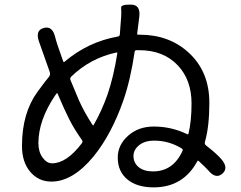

<svg xmlns="http://www.w3.org/2000/svg" viewBox="-20 -796 1040 830"><path d="M644 14Q572 14 530.5 -20.5Q489 -55 489 -115Q489 -169 533.5 -209Q578 -249 645 -249Q721 -249 789 -216Q794 -214 795 -219Q808 -273 808 -349Q808 -450 749 -513Q686 -580 579 -579H570Q563 -579 562 -572Q544 -450 513 -361Q461 -213 383 -118Q294 -11 202 -11Q147 -11 111 -53Q75 -95 75 -165Q75 -307 142 -399Q158 -421 174 -442L191 -463Q199 -473 195 -485L149 -615Q131 -665 169 -675Q207 -686 219 -634Q222 -618 253 -531Q255 -526 259 -529Q360 -615 489 -638Q497 -639 498 -647L500 -674Q502 -700 504 -726Q505 -747 503.5 -762Q502 -777 546 -776Q589 -776 582 -722L573 -651Q572 -646 577 -646H584Q711 -646 795 -569Q885 -487 885 -352Q885 -249 866 -183Q863 -173 871 -167Q916 -132 936 -109Q970 -70 941 -45Q912 -20 879 -61Q873 -68 839 -100Q835 -103 833 -99Q772 14 644 14ZM641 -55Q729 -55 769 -144Q772 -150 766 -154Q711 -188 647 -188Q605 -188 581 -168Q557 -148 557 -122Q557 -92 579.5 -73.5Q602 -55 641 -55ZM205 -90Q268 -90 334 -177Q339 -184 334 -191Q302 -236 280 -279Q268 -303 257 -327L229 -391Q227 -396 224 -391L218 -383Q146 -276 146 -177Q146 -140 164 -115Q182 -90 205 -90ZM380 -256Q383 -252 385 -256Q419 -315 444 -385Q471 -463 487 -565Q488 -570 483 -569Q371 -545 288 -465Q281 -458 285 -449L321 -363Q343 -313 380 -256Z"/></svg>

Font: Resource Han Rounded CN
Style: Regular
Weight: 400
Designer: Cyano Hao (round all glyphs); Ryoko NISHIZUKA  (kana, bopomofo & ideographs); Paul D. Hunt (Latin, Greek & Cyrillic); Sa
Foundry: Cyano Hao
Version: 0.990